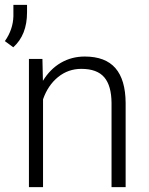

<svg xmlns="http://www.w3.org/2000/svg" viewBox="-43 -771 612 791"><path d="M0 0ZM131.8 -528.3 133.8 -438Q163.6 -486.8 208 -512.5Q252.4 -538.1 306.2 -538.1Q391.1 -538.1 432.6 -490.2Q474.1 -442.4 474.6 -346.7V0H416.5V-347.2Q416 -418 386.5 -452.6Q356.9 -487.3 292 -487.3Q237.8 -487.3 196 -453.4Q154.3 -419.4 134.3 -361.8V0H76.2V-528.3ZM11.7 -576.2 -22.9 -601.6Q10.7 -649.4 12.2 -704.1V-751H68.4V-720.2Q68.4 -627 11.7 -576.2Z"/></svg>

Font: Roboto Light
Style: Regular
Weight: 300
Designer: Google
Version: Version 2.134; 2016; ttfautohint (v1.6)